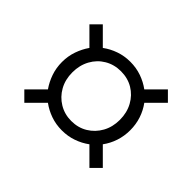

<svg xmlns="http://www.w3.org/2000/svg" viewBox="-110 -802 851 851"><g transform="rotate(45 316.0 -376.0)"><path d="M316 -220Q359 -220 392.5 -240.5Q426 -261 445.5 -296Q465 -331 465 -376Q465 -421 445.5 -456.5Q426 -492 392.5 -512Q359 -532 316 -532Q274 -532 240 -512Q206 -492 186.5 -456.5Q167 -421 167 -376Q167 -331 186.5 -296Q206 -261 240 -240.5Q274 -220 316 -220ZM316 -161Q279 -161 246 -172.5Q213 -184 186 -204L112 -130L70 -172L144 -246Q125 -273 113.5 -306Q102 -339 102 -376Q102 -413 113.5 -446Q125 -479 144 -506L70 -580L112 -622L186 -548Q213 -568 246 -579.5Q279 -591 316 -591Q353 -591 386 -579.5Q419 -568 446 -548L520 -622L562 -580L488 -506Q508 -479 519 -446Q530 -413 530 -376Q530 -339 519 -306Q508 -273 488 -246L562 -172L520 -130L446 -204Q419 -184 386 -172.5Q353 -161 316 -161Z"/></g></svg>

Font: Wix Madefor Display
Style: Regular
Weight: 400
Designer: Dalton Maag Ltd
Foundry: Dalton Maag Ltd
Version: Version 3.100